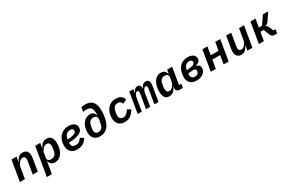

<svg xmlns="http://www.w3.org/2000/svg" viewBox="177 -2366 6246 4179"><g transform="rotate(-30 3300.0 -276.0)"><path d="M35 0 121 -516H247L227 -394H232Q260 -455 299.5 -491.5Q339 -528 401 -528Q437 -528 463.5 -516.5Q490 -505 507 -485Q524 -465 532.5 -437.5Q541 -410 541 -379Q541 -342 531 -283L484 0H358L407 -295Q409 -309 411.5 -325Q414 -341 414 -357Q414 -385 399 -407Q384 -429 347 -429Q318 -429 297 -415.5Q276 -402 257 -379Q246 -365 229 -336.5Q212 -308 206 -272L161 0Z M717 -516H843L822 -394H827Q842 -424 858.5 -448.5Q875 -473 896 -490.5Q917 -508 943.5 -518Q970 -528 1003 -528Q1083 -528 1120 -474.5Q1157 -421 1157 -328Q1157 -259 1141.5 -197Q1126 -135 1095.5 -88.5Q1065 -42 1020 -15Q975 12 917 12Q857 12 824 -15.5Q791 -43 778 -94H772L723 200H597ZM877 -88Q938 -88 971 -124Q1004 -160 1014 -221L1024 -283Q1026 -292 1027.5 -305.5Q1029 -319 1029 -331Q1029 -374 1010.5 -401Q992 -428 949 -428Q920 -428 896.5 -415Q873 -402 852 -377Q838 -360 823 -333.5Q808 -307 802 -273L787 -179Q779 -136 802.5 -112Q826 -88 877 -88Z M1480 12Q1370 12 1315.5 -45.5Q1261 -103 1261 -209Q1261 -280 1282.5 -339Q1304 -398 1343 -440Q1382 -482 1437 -505Q1492 -528 1559 -528Q1598 -528 1631.5 -519Q1665 -510 1690.5 -492.5Q1716 -475 1730.5 -448.5Q1745 -422 1745 -387Q1745 -357 1732 -326.5Q1719 -296 1681 -271Q1643 -246 1572.5 -228.5Q1502 -211 1388 -207Q1387 -201 1387 -196.5Q1387 -192 1387 -189Q1387 -143 1410.5 -115Q1434 -87 1495 -87Q1519 -87 1538 -91.5Q1557 -96 1574.5 -107.5Q1592 -119 1609.5 -137Q1627 -155 1647 -182L1727 -131Q1706 -100 1682.5 -73.5Q1659 -47 1629.5 -28Q1600 -9 1563.5 1.5Q1527 12 1480 12ZM1547 -436Q1490 -436 1452.5 -403.5Q1415 -371 1400 -297L1397 -282Q1474 -286 1518.5 -296Q1563 -306 1586 -319Q1609 -332 1615.5 -347.5Q1622 -363 1622 -377Q1622 -404 1604.5 -420Q1587 -436 1547 -436Z M2046 12Q1949 12 1897.5 -45Q1846 -102 1846 -197Q1846 -273 1865.5 -332Q1885 -391 1918.5 -432Q1952 -473 1996 -494.5Q2040 -516 2089 -516Q2143 -516 2174.5 -490Q2206 -464 2218 -413H2224V-452Q2224 -555 2189 -599Q2154 -643 2076 -643Q2050 -643 2028.5 -640Q2007 -637 1990 -632L2008 -742Q2027 -747 2051.5 -749.5Q2076 -752 2104 -752Q2230 -752 2290.5 -681.5Q2351 -611 2351 -473Q2351 -318 2318.5 -215.5Q2286 -113 2235 -61Q2195 -21 2147.5 -4.5Q2100 12 2046 12ZM2060 -86Q2166 -86 2192 -223L2202 -275Q2206 -292 2207.5 -308.5Q2209 -325 2209 -339Q2209 -418 2115 -418Q2064 -418 2031.5 -384.5Q1999 -351 1987 -287L1976 -233Q1970 -201 1970 -183Q1970 -136 1993.5 -111Q2017 -86 2060 -86Z M2672 12Q2569 12 2515.5 -46Q2462 -104 2462 -206Q2462 -274 2481.5 -333Q2501 -392 2537 -435.5Q2573 -479 2625 -503.5Q2677 -528 2742 -528Q2829 -528 2875 -491.5Q2921 -455 2936 -399L2833 -352Q2821 -389 2799 -407Q2777 -425 2732 -425Q2682 -425 2649 -393.5Q2616 -362 2605 -298L2595 -238Q2593 -227 2592 -214.5Q2591 -202 2591 -191Q2591 -143 2615.5 -117Q2640 -91 2692 -91Q2708 -91 2723.5 -94.5Q2739 -98 2756.5 -110Q2774 -122 2795.5 -144.5Q2817 -167 2845 -205L2926 -154Q2900 -114 2874 -83Q2848 -52 2818 -31Q2788 -10 2752.5 1Q2717 12 2672 12Z M2995 0 3081 -516H3185L3170 -429H3176Q3194 -473 3221 -500.5Q3248 -528 3290 -528Q3331 -528 3352 -501.5Q3373 -475 3368 -427H3373Q3392 -472 3421 -500Q3450 -528 3497 -528Q3585 -528 3585 -431Q3585 -415 3583 -394Q3581 -373 3578 -355L3519 0H3415L3472 -344Q3477 -369 3477 -390Q3477 -434 3444 -434Q3430 -434 3417 -426.5Q3404 -419 3391 -399Q3380 -381 3373 -362Q3366 -343 3363 -326L3309 0H3205L3262 -344Q3267 -369 3267 -390Q3267 -434 3234 -434Q3220 -434 3207 -426.5Q3194 -419 3181 -399Q3170 -381 3163 -362Q3156 -343 3153 -326L3099 0Z M3789 12Q3713 12 3678 -40.5Q3643 -93 3643 -193Q3643 -260 3658.5 -321Q3674 -382 3703.5 -428Q3733 -474 3776.5 -501Q3820 -528 3877 -528Q3934 -528 3966 -500.5Q3998 -473 4012 -422H4017L4033 -516H4159L4089 -96H4147L4131 0H4061Q4007 0 3981.5 -27Q3956 -54 3964 -103L3967 -122H3963Q3948 -92 3931.5 -67.5Q3915 -43 3894.5 -25.5Q3874 -8 3848 2Q3822 12 3789 12ZM3844 -88Q3896 -88 3938 -139Q3952 -156 3967.5 -183.5Q3983 -211 3988 -243L4003 -337Q4010 -377 3989 -402.5Q3968 -428 3917 -428Q3857 -428 3826.5 -392Q3796 -356 3786 -295L3775 -229Q3773 -220 3772 -209Q3771 -198 3771 -184Q3771 -141 3788 -114.5Q3805 -88 3844 -88Z M4478 12Q4371 12 4316.5 -43.5Q4262 -99 4262 -189Q4262 -209 4265 -232Q4268 -255 4273 -285Q4282 -340 4305.5 -385Q4329 -430 4364 -461.5Q4399 -493 4446 -510.5Q4493 -528 4550 -528Q4635 -528 4684 -492.5Q4733 -457 4733 -397Q4733 -346 4700.5 -316.5Q4668 -287 4612 -276L4611 -272Q4659 -264 4684.5 -238.5Q4710 -213 4710 -168Q4710 -128 4692 -95Q4674 -62 4642.5 -38Q4611 -14 4569 -1Q4527 12 4478 12ZM4484 -80Q4526 -80 4552 -98.5Q4578 -117 4583 -152Q4584 -157 4584.5 -162.5Q4585 -168 4585 -175Q4585 -225 4520 -225Q4503 -225 4480 -223Q4457 -221 4423 -216L4388 -210Q4387 -205 4386.5 -198Q4386 -191 4386 -183Q4386 -135 4411.5 -107.5Q4437 -80 4484 -80ZM4447 -294Q4493 -300 4523 -307Q4553 -314 4571 -322.5Q4589 -331 4596.5 -341.5Q4604 -352 4607 -365Q4609 -375 4609 -382Q4609 -404 4591 -420Q4573 -436 4535 -436Q4482 -436 4447 -401Q4412 -366 4401 -303L4399 -287Z M4919 -516H5045L5011 -311H5207L5241 -516H5367L5281 0H5155L5190 -213H4994L4959 0H4833Z M5773 -122H5768Q5739 -60 5700 -24Q5661 12 5599 12Q5563 12 5536.5 0.5Q5510 -11 5493 -31Q5476 -51 5467.5 -78Q5459 -105 5459 -137Q5459 -174 5469 -233L5516 -516H5642L5593 -221Q5591 -207 5588.5 -191Q5586 -175 5586 -159Q5586 -131 5601 -109Q5616 -87 5653 -87Q5682 -87 5703 -100.5Q5724 -114 5743 -137Q5754 -151 5771 -179.5Q5788 -208 5794 -244L5839 -516H5965L5879 0H5753Z M6127 -516H6253L6220 -310H6299L6440 -516H6573L6449 -333Q6429 -303 6409 -288.5Q6389 -274 6360 -269L6359 -263Q6381 -258 6395.5 -243.5Q6410 -229 6424 -194L6461 -100H6517L6500 0H6443Q6403 0 6378.5 -17.5Q6354 -35 6339 -73L6284 -214H6203L6167 0H6041Z"/></g></svg>

Font: IBM Plex Mono SemiBold
Style: Italic
Weight: 600
Italic angle: -9°
Monospace: yes
Designer: Mike Abbink, Paul van der Laan, Pieter van Rosmalen
Foundry: Bold Monday
Version: Version 2.3